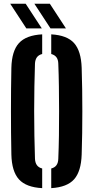

<svg xmlns="http://www.w3.org/2000/svg" viewBox="-20 -991 495 1020"><path d="M204.1 8.5Q119 4 80.7 -38.1Q42.5 -80.1 40.4 -170.5Q39.2 -226.3 38.7 -284Q38.2 -341.7 38.2 -400.3Q38.2 -458.9 38.7 -516.6Q39.2 -574.3 40.4 -630.2Q42.5 -720.3 80.7 -762.1Q119 -804 204.1 -808.5V-704.1Q185.4 -699.5 176.1 -686.7Q166.8 -674 165.8 -652.7Q163.8 -595.7 162.7 -531.6Q161.5 -467.6 161.5 -401Q161.5 -334.4 162.7 -270.1Q163.9 -205.7 165.8 -147.9Q166.8 -126.4 176.1 -113.5Q185.4 -100.6 204.1 -95.9ZM252.2 8.5V-95.9Q270.8 -100.6 280 -113.5Q289.2 -126.4 289.7 -147.9Q292.1 -205.7 293.1 -270.1Q294 -334.4 293.9 -401Q293.9 -467.6 292.9 -531.6Q292 -595.7 289.7 -652.7Q289.2 -674 279.9 -686.6Q270.5 -699.3 252.2 -704.1V-808.5Q336.8 -803.7 373.9 -761.7Q411.1 -719.7 413.9 -630.2Q415.7 -573.6 416.6 -515.8Q417.4 -458 417.4 -399.7Q417.4 -341.4 416.6 -283.8Q415.7 -226.3 413.9 -170.5Q411.1 -80.7 373.9 -38.7Q336.8 3.4 252.2 8.5ZM120 -840 34.3 -971.1H116.4L202.1 -840ZM248.4 -840 162.7 -971.1H244.8L330.4 -840Z"/></svg>

Font: Big Shoulders Stencil Display SC Thin
Style: Regular
Weight: 100
Designer: Patric King
Foundry: XO Type Co
Version: Version 2.001